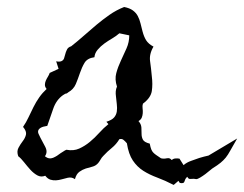

<svg xmlns="http://www.w3.org/2000/svg" viewBox="-20 -813 698 549"><path d="M658.2 -417Q645.5 -395.5 638.7 -382.8Q631.8 -370.1 625.5 -362.3Q619.1 -354.5 610.8 -347.7Q602.5 -340.8 586.9 -331.1L567.4 -315.4Q559.6 -309.6 552.2 -305.2Q544.9 -300.8 541 -300.8Q539.1 -300.8 537.6 -301.3Q536.1 -301.8 534.2 -301.8Q529.3 -301.8 523.9 -301.3Q518.6 -300.8 515.6 -307.6Q509.8 -302.7 507.8 -294.9Q505.9 -287.1 494.1 -290L490.2 -295.9L476.6 -284.2Q452.1 -296.9 429.7 -305.2Q407.2 -313.5 389.6 -324.7Q372.1 -335.9 359.9 -354Q347.7 -372.1 342.8 -403.3Q337.9 -409.2 333 -413.1Q328.1 -417 321.3 -415Q312.5 -400.4 299.8 -390.1Q287.1 -379.9 275.4 -367.2Q270.5 -362.3 267.6 -356.9Q264.6 -351.6 260.7 -346.7Q253.9 -338.9 244.1 -336.4Q234.4 -334 225.1 -331.1Q215.8 -328.1 207 -321.8Q198.2 -315.4 194.3 -300.8Q188.5 -304.7 183.6 -305.2Q178.7 -305.7 173.8 -304.7Q165 -302.7 156.7 -300.3Q148.4 -297.9 140.1 -297.4Q131.8 -296.9 124 -299.3Q116.2 -301.8 109.4 -310.5Q97.7 -305.7 86.9 -311.5Q76.2 -317.4 66.9 -327.6Q57.6 -337.9 48.8 -349.1Q40 -360.4 32.2 -366.2Q27.3 -379.9 32.7 -390.1Q38.1 -400.4 44.9 -409.2Q51.8 -418 54.2 -427.7Q56.6 -437.5 45.9 -450.2Q54.7 -462.9 61.5 -477.5Q68.4 -492.2 75.7 -506.8Q83 -521.5 92.3 -534.7Q101.6 -547.9 113.3 -558.6Q108.4 -564.5 108.4 -570.3Q108.4 -576.2 110.8 -582Q113.3 -587.9 116.7 -593.3Q120.1 -598.6 122.1 -604.5L147.5 -616.2L140.6 -637.7Q150.4 -635.7 155.8 -638.2Q161.1 -640.6 163.1 -646Q165 -651.4 166.5 -657.7Q168 -664.1 170.9 -669.9Q173.8 -677.7 183.6 -680.7Q202.1 -695.3 219.7 -710.9Q237.3 -726.6 255.4 -741.7Q273.4 -756.8 293 -770.5Q312.5 -784.2 335 -793Q350.6 -790 359.9 -783.2Q369.1 -776.4 374 -767.1Q378.9 -757.8 381.8 -746.1Q384.8 -734.4 387.7 -722.7Q391.6 -708 397.9 -697.8Q404.3 -687.5 418.9 -679.7Q406.2 -658.2 409.2 -637.7Q412.1 -617.2 414.1 -594.7Q417 -572.3 414.1 -552.7Q411.1 -533.2 388.7 -516.6Q386.7 -510.7 387.7 -503.4Q388.7 -496.1 388.2 -489.3Q387.7 -482.4 385.3 -476.6Q382.8 -470.7 376 -466.8Q383.8 -458 384.3 -448.2Q384.8 -438.5 384.8 -429.7Q384.8 -420.9 388.7 -413.6Q392.6 -406.2 408.2 -402.3Q410.2 -391.6 412.6 -385.7Q415 -379.9 418.5 -376.5Q421.9 -373 426.8 -369.6Q431.6 -366.2 440.4 -360.4Q448.2 -358.4 457 -360.4Q465.8 -362.3 470.7 -355.5Q475.6 -359.4 481.4 -359.9Q487.3 -360.4 493.2 -359.4L504.9 -340.8Q513.7 -348.6 526.4 -353Q539.1 -357.4 549.8 -361.3Q562.5 -365.2 576.2 -368.2ZM321.3 -717.8Q312.5 -710 300.8 -703.1Q289.1 -696.3 278.3 -688.5Q267.6 -680.7 259.3 -670.9Q251 -661.1 250 -649.4Q229.5 -646.5 221.7 -633.3Q213.9 -620.1 208.5 -604Q203.1 -587.9 196.8 -572.8Q190.4 -557.6 174.8 -548.8Q170.9 -544.9 166 -544.9Q167 -544.9 160.2 -541Q140.6 -527.3 131.8 -501Q123 -474.6 115.2 -453.1Q102.5 -451.2 96.7 -447.8Q90.8 -444.3 89.4 -439.9Q87.9 -435.5 90.3 -430.2Q92.8 -424.8 95.7 -418.9Q101.6 -408.2 109.4 -393.1Q117.2 -377.9 108.4 -366.2Q114.3 -361.3 120.1 -360.4Q126 -359.4 131.8 -361.8Q137.7 -364.3 143.1 -367.7Q148.4 -371.1 153.3 -375Q157.2 -377 161.1 -379.9Q165 -382.8 169.9 -384.8Q190.4 -380.9 206.5 -388.2Q222.7 -395.5 236.8 -407.2Q251 -418.9 263.7 -433.1Q276.4 -447.3 290 -458L284.2 -464.8Q299.8 -469.7 306.2 -477.1Q312.5 -484.4 314 -494.1Q315.4 -503.9 314 -515.1Q312.5 -526.4 311.5 -538.1Q310.5 -544.9 311 -551.8Q311.5 -558.6 314.5 -565.4Q307.6 -585.9 312.5 -604Q317.4 -622.1 325.7 -639.6Q334 -657.2 341.8 -674.8Q349.6 -692.4 349.6 -711.9Z"/></svg>

Font: Homemade Apple
Style: Regular
Weight: 400
Designer: Font Diner, Inc
Foundry: Font Diner, Inc
Version: Version 1.000